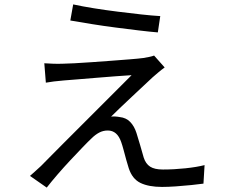

<svg xmlns="http://www.w3.org/2000/svg" viewBox="-20 -809 1040 871"><path d="M312 -789Q353 -780 406 -771.5Q459 -763 515 -756Q571 -749 621 -743.5Q671 -738 707 -736L696 -662Q659 -665 609.5 -671Q560 -677 505.5 -684Q451 -691 398 -699.5Q345 -708 299 -716ZM727 -503Q713 -493 697 -479.5Q681 -466 672 -458Q658 -445 632.5 -421Q607 -397 578 -370Q549 -343 523.5 -318.5Q498 -294 484 -280Q502 -282 523 -278Q552 -275 570.5 -256Q589 -237 599 -206Q606 -184 615.5 -151.5Q625 -119 632 -94Q641 -66 661 -53Q681 -40 719 -40Q769 -40 821 -45.5Q873 -51 908 -60L903 24Q882 27 848 30.5Q814 34 778 36.5Q742 39 715 39Q655 39 617.5 21Q580 3 564 -46Q559 -61 553 -83Q547 -105 541 -127.5Q535 -150 530 -164Q512 -217 469 -217Q448 -217 430 -207.5Q412 -198 395 -181Q381 -168 355.5 -141.5Q330 -115 300 -83Q270 -51 241.5 -18Q213 15 192 42L116 -11Q125 -19 138 -30.5Q151 -42 166 -56Q176 -66 203 -93.5Q230 -121 268 -159Q306 -197 349.5 -240.5Q393 -284 435.5 -326.5Q478 -369 515 -406Q552 -443 577 -468Q547 -466 504.5 -463Q462 -460 416.5 -456Q371 -452 331.5 -449Q292 -446 269 -444Q244 -442 224.5 -439.5Q205 -437 188 -434L181 -522Q198 -521 220 -520Q242 -519 266 -520Q283 -520 318 -522Q353 -524 397 -527Q441 -530 486.5 -533.5Q532 -537 570.5 -540Q609 -543 631 -546Q644 -548 658 -551Q672 -554 679 -557Z"/></svg>

Font: Chiron Sans HK TT
Style: Regular
Weight: 400
Designer: Ryoko NISHIZUKA 西塚涼子 (kana, bopomofo & ideographs); Paul D. Hunt (Latin, Greek & Cyrillic); Sandoll Communications 산돌커뮤니
Foundry: Adobe
Version: Version 2.022;hotconv 1.0.109;makeotfexe 2.5.65596